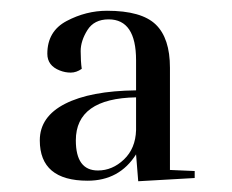

<svg xmlns="http://www.w3.org/2000/svg" viewBox="-20 -710 431 357"><path d="M121 -449Q121 -393 162 -393Q189 -393 210.5 -413.5Q232 -434 233 -468V-529Q121 -527 121 -449ZM143 -374Q54 -374 54 -449Q54 -493 101 -517Q148 -541 233 -542V-598Q233 -674 182 -674Q155 -674 142.5 -654Q130 -634 130 -615Q130 -596 132 -582Q122 -575 111.5 -575Q101 -575 91 -579Q68 -588 68 -610Q68 -652 104 -671Q140 -690 179 -690Q243 -690 269.5 -664.5Q296 -639 296 -584V-394L342 -392V-379L237 -373L233 -423Q202 -374 143 -374Z"/></svg>

Font: Rufina
Style: Regular
Weight: 400
Designer: Martin Sommaruga
Foundry: Martin Sommaruga
Version: Version 1.001